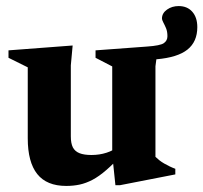

<svg xmlns="http://www.w3.org/2000/svg" viewBox="-20 -600 670 633"><path d="M213.5 -150.5Q213.5 -127.5 220.2 -114.2Q227 -101 242 -95Q257 -89 281.5 -89Q308 -89 331.2 -96.5Q354.5 -104 369 -117L387 -95.5Q356 -61.5 331.2 -40Q306.5 -18.5 285 -7.2Q263.5 4 242.8 8.5Q222 13 198.5 13Q134 13 102.8 -26.2Q71.5 -65.5 71.5 -144V-378L8 -409.5V-434L219.5 -450L213.5 -384.5ZM532 -480.5Q532 -496 527.5 -506.8Q523 -517.5 518.5 -525.8Q514 -534 514 -540Q514.5 -557 530.8 -568.5Q547 -580 569 -580Q597.5 -580 614 -561.2Q630.5 -542.5 630.5 -510.5Q630.5 -462.5 598 -436.5Q565.5 -410.5 495.5 -404.5L492.5 -381.5V-83Q498 -77.5 505.2 -71.8Q512.5 -66 521.2 -61Q530 -56 539.2 -51.5Q548.5 -47 558 -43.5V-25L376 10.5H360.5L350 -90V-381L295 -409.5V-434L464.5 -446.5Q508.5 -449.5 520.2 -457.8Q532 -466 532 -480.5Z"/></svg>

Font: Newsreader 24pt
Style: Bold
Weight: 700
Designer: Hugues Gentile
Foundry: Production Type
Version: Version 1.003